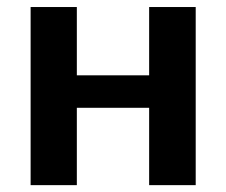

<svg xmlns="http://www.w3.org/2000/svg" viewBox="-20 -540 659 560"><path d="M69.3 0V-519.5H204.1V-320.3H415V-519.5H550.8V0H415V-225.6H204.1V0Z"/></svg>

Font: GenEi M Gothic v2 Bold
Style: Regular
Weight: 700
Version: Version 2.0